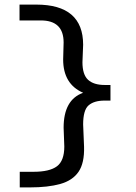

<svg xmlns="http://www.w3.org/2000/svg" viewBox="-20 -724 590 836"><path d="M110 92H66V24H126Q196 24 228 0Q260 -24 260 -86L257 -168Q257 -290 342 -320Q255 -358 255 -465L257 -539Q257 -635 158 -635H65V-704H138Q342 -704 342 -529L339 -453Q339 -399 363.5 -376.5Q388 -354 436 -354H461V-286H435Q390 -286 366 -265.5Q342 -245 342 -182L346 -85Q348 -14 322 24Q296 62 242.5 77Q189 92 110 92Z"/></svg>

Font: Inconsolata SemiExpanded Medium
Style: Regular
Weight: 500
Width: 6
Monospace: yes
Designer: Raph Levien, Cyreal, Brenton Simpson
Foundry: Raph Levien, Cyreal, Google
Version: Version 3.001; ttfautohint (v1.8.2.53-6de2)